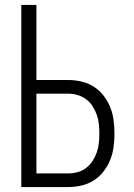

<svg xmlns="http://www.w3.org/2000/svg" viewBox="-20 -755 540 775"><path d="M66 0V-735H127V-432H255Q282 -432 308.5 -426Q335 -420 358 -405.5Q381 -391 398 -369Q415 -347 425 -322Q435 -297 438.5 -270Q442 -243 442 -216Q442 -189 438.5 -162Q435 -135 425 -110Q415 -85 398 -63Q381 -41 358 -26.5Q335 -12 308.5 -6Q282 0 255 0ZM127 -55H255Q274 -55 293 -60Q312 -65 327.5 -77Q343 -89 353.5 -105Q364 -121 370.5 -139.5Q377 -158 379 -177.5Q381 -197 381 -216Q381 -235 379 -254.5Q377 -274 370.5 -292Q364 -310 353.5 -326.5Q343 -343 327.5 -354.5Q312 -366 293 -371.5Q274 -377 255 -377H127Z"/></svg>

Font: Iosevka Fixed Light
Style: Regular
Weight: 300
Monospace: yes
Designer: Belleve Invis
Foundry: Belleve Invis
Version: Version 32.3.0